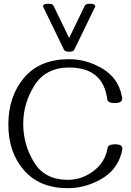

<svg xmlns="http://www.w3.org/2000/svg" viewBox="-20 -989 695 1021"><path d="M486.3 -956.1Q486.3 -969.2 457 -969.2Q436.5 -969.2 431.2 -959L347.7 -787.1L264.2 -959Q259.3 -969.2 238.3 -969.2Q209 -969.2 209 -956.1Q209 -953.1 210 -952.1L320.3 -724.6Q325.2 -713.9 347.7 -713.9Q369.6 -713.9 375 -724.6L485.4 -952.1Q486.3 -953.1 486.3 -956.1ZM591.3 -221.7Q630.9 -221.7 630.9 -198.7Q630.9 -191.4 625 -170.9Q599.1 -81.5 514.9 -34.9Q430.7 11.7 340.8 11.7Q190.9 11.7 107.7 -83.5Q24.4 -178.7 24.4 -326.7Q24.4 -476.6 107.9 -575.4Q191.4 -674.3 347.7 -674.3Q439.5 -674.3 523.4 -625Q607.4 -575.7 627 -481.4Q629.9 -470.7 629.9 -464.8Q629.9 -440.9 589.8 -440.9Q552.7 -440.9 550.3 -461.4Q528.3 -629.9 347.7 -629.9Q223.6 -629.9 163.6 -535.4Q103.5 -440.9 103.5 -330.1Q103.5 -221.2 160.4 -127Q217.3 -32.7 340.8 -32.7Q415 -32.7 477.3 -79.6Q539.6 -126.5 551.8 -201.7Q555.2 -221.7 591.3 -221.7Z"/></svg>

Font: Gayathri
Style: Regular
Weight: 400
Designer: Binoy Dominic <binoy.domenic@gmail.com>
Foundry: SMC
Version: Version 1.000